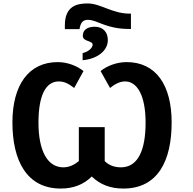

<svg xmlns="http://www.w3.org/2000/svg" viewBox="-20 -1083 1118 1113"><path d="M356 -914H441C447 -952 460 -968 490 -968C545 -968 592 -915 731 -915H739V-1004H732C630 -1004 564 -1063 488 -1063C427 -1063 356 -1049 356 -936ZM459 -734C539 -740 606 -787 605 -851C605 -897 577 -928 529 -928C486 -928 460 -909 460 -876C460 -840 517 -849 517 -824C517 -808 498 -785 459 -775ZM332 10C405 10 465 -13 512 -60C560 -13 620 10 695 10C896 10 975 -152 975 -373C975 -590 884 -723 714 -723C656 -723 600 -701 563 -671L618 -573C638 -589 669 -611 705 -611C776 -611 824 -528 824 -372C824 -211 779 -113 681 -113C643 -113 611 -125 587 -149V-346H437V-149C411 -128 382 -113 347 -113C254 -113 203 -211 203 -372C203 -528 244 -611 321 -611C361 -611 388 -589 410 -573L464 -671C427 -701 371 -723 315 -723C146 -723 52 -590 52 -373C52 -152 135 10 332 10Z"/></svg>

Font: Noto Sans Display
Style: Bold
Weight: 700
Designer: Monotype Design Team
Foundry: Monotype Imaging Inc.
Version: Version 1.900